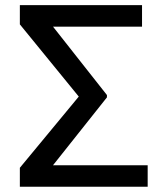

<svg xmlns="http://www.w3.org/2000/svg" viewBox="-20 -712 639 732"><path d="M543 0H55.7V-72.3L280.3 -343.8L55.7 -619.1V-692.4H521.5V-610.4H182.1L387.7 -349.6V-340.8L182.1 -82H543Z"/></svg>

Font: Pretendard Std
Style: Regular
Weight: 400
Designer: Base glyphs from Inter by Rasmus Andersson; Hangeul glyphs from Noto Sans CJK(Source Han Sans) by Jang Soo-young and Kan
Foundry: Kil Hyung-jin
Version: Version 1.309